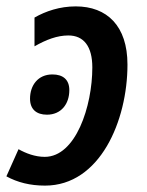

<svg xmlns="http://www.w3.org/2000/svg" viewBox="-39 -571 459 601"><path d="M108 -212C152 -212 178 -245 178 -289C178 -322 158 -338 125 -338C80 -338 55 -304 55 -262C55 -229 75 -212 108 -212ZM102 10C274 10 360 -193 360 -369C360 -490 296 -551 198 -551C148 -551 104 -536 69 -516V-426C106 -447 140 -460 175 -460C223 -460 250 -426 250 -360C250 -238 198 -80 101 -80C71 -80 42 -91 19 -104L-19 -19C16 0 55 10 102 10Z"/></svg>

Font: Noto Sans Display SemiCondensed Medium
Style: Italic
Weight: 500
Width: 4
Italic angle: -12°
Designer: Monotype Design Team
Foundry: Monotype Imaging Inc.
Version: Version 1.900